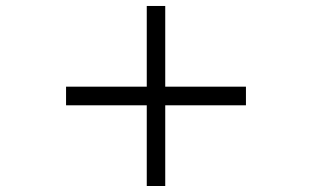

<svg xmlns="http://www.w3.org/2000/svg" viewBox="-20 -620 1040 640"><path d="M530.8 -269V0H469.2V-269H200.2V-331.1H469.2V-600.1H530.8V-331.1H799.8V-269Z"/></svg>

Font: Charis SIL APac
Style: Bold Italic
Weight: 700
Italic angle: -11°
Foundry: SIL International
Version: Version 5.000